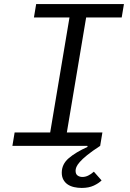

<svg xmlns="http://www.w3.org/2000/svg" viewBox="-20 -718 640 945"><path d="M52 -66H227L322 -632H147L158 -698H590L579 -632H404L309 -66H484L473 0Q433 26 409 45.5Q385 65 372.5 79.5Q360 94 356 104Q352 114 352 122Q352 139 362 146Q372 153 386 153Q413 153 442 127L480 170Q466 184 441.5 195.5Q417 207 382 207Q363 207 345 203Q327 199 313.5 190Q300 181 292 166.5Q284 152 284 132Q284 90 318.5 60.5Q353 31 411 5L410 0H41Z"/></svg>

Font: IBM Plex Mono
Style: Italic
Weight: 400
Italic angle: -9°
Monospace: yes
Designer: Mike Abbink, Paul van der Laan, Pieter van Rosmalen
Foundry: Bold Monday
Version: Version 2.3